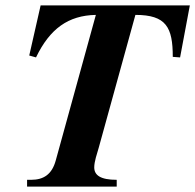

<svg xmlns="http://www.w3.org/2000/svg" viewBox="-20 -689 721 709"><path d="M681 -669H130L88 -484L113 -477C164 -583 232 -632 334 -634L186 -97C172 -45 141 -25 95 -25H80V0H411V-25C351 -25 328 -42 328 -71C328 -92 338 -121 345 -145L480 -634C594 -634 618 -588 618 -479L645 -477Z"/></svg>

Font: XITS
Style: Bold Italic
Weight: 700
Italic angle: -16.33°
Designer: MicroPress Inc., with final additions and corrections provided by Coen Hoffman, Elsevier (retired)
Version: Version 1.105